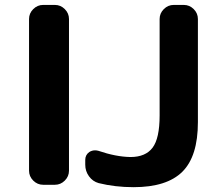

<svg xmlns="http://www.w3.org/2000/svg" viewBox="-20 -775 913 784"><path d="M156.2 -20.5Q132.8 -20.5 115.7 -37.6Q98.6 -54.7 98.6 -78.1V-697.3Q98.6 -720.7 115.7 -737.8Q132.8 -754.9 156.2 -754.9H204.1Q227.5 -754.9 244.6 -737.8Q261.7 -720.7 261.7 -697.3V-78.1Q261.7 -54.7 244.6 -37.6Q227.5 -20.5 204.1 -20.5ZM382.8 -27.3Q358.4 -34.2 343.3 -55.2Q328.1 -76.2 328.1 -102.5V-122.1Q328.1 -142.6 344.7 -154.3Q355.5 -161.1 368.2 -161.1Q375 -161.1 381.8 -159.2Q453.1 -134.8 512.7 -133.8Q574.2 -133.8 603 -171.9Q631.8 -210 631.8 -303.7V-697.3Q631.8 -720.7 648.9 -737.8Q666 -754.9 689.5 -754.9H730.5Q753.9 -754.9 771 -737.8Q788.1 -720.7 788.1 -697.3V-276.4Q788.1 -136.7 724.6 -73.7Q661.1 -10.7 525.4 -10.7Q450.2 -10.7 382.8 -27.3Z"/></svg>

Font: Gen Jyuu Gothic P Bold
Style: Bold
Weight: 700
Designer: [Source Han Sans]
Ryoko NISHIZUKA  (kana & ideographs); Paul D. Hunt (Latin, Greek & Cyrillic); Wenlong ZHANG  (bopomofo
Version: Version 1.002.20150607